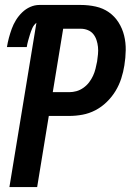

<svg xmlns="http://www.w3.org/2000/svg" viewBox="-20 -755 540 775"><path d="M18 0 127 -663Q116 -654 110.5 -641.5Q105 -629 101 -616Q97 -603 93.5 -590.5Q90 -578 88 -565H8Q11 -584 16 -602.5Q21 -621 27.5 -639Q34 -657 44.5 -674Q55 -691 69.5 -705Q84 -719 102 -727Q120 -735 139 -735H306Q337 -735 366.5 -728.5Q396 -722 419.5 -705.5Q443 -689 458.5 -664.5Q474 -640 481 -611.5Q488 -583 487.5 -552.5Q487 -522 482 -491Q478 -465 469.5 -438.5Q461 -412 446.5 -388Q432 -364 411 -343.5Q390 -323 365 -310Q340 -297 313 -292Q286 -287 259 -287H177L130 0ZM193 -383H260Q274 -383 288.5 -387Q303 -391 316.5 -400.5Q330 -410 339.5 -422.5Q349 -435 355.5 -449Q362 -463 365.5 -477.5Q369 -492 372 -507Q374 -521 375.5 -536Q377 -551 375.5 -565.5Q374 -580 369.5 -593.5Q365 -607 356.5 -617.5Q348 -628 334.5 -633.5Q321 -639 306 -639H235Z"/></svg>

Font: Iosevka Term Curly Oblique
Style: Bold
Weight: 700
Italic angle: -9°
Designer: Belleve Invis
Foundry: Belleve Invis
Version: Version 32.3.0